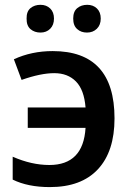

<svg xmlns="http://www.w3.org/2000/svg" viewBox="-20 -760 542 790"><path d="M196.8 -549.8Q451.2 -549.8 451.2 -272.9Q451.2 -136.7 382.8 -63.5Q314.5 9.8 185.1 9.8Q94.7 9.8 32.2 -21V-115.2Q109.9 -81.1 183.1 -81.1Q322.8 -81.1 332 -233.9H94.2V-317.9H332Q326.2 -390.6 292.5 -424.8Q258.8 -459 203.1 -459Q147.5 -459 68.8 -431.2L37.1 -516.1Q109.9 -549.8 196.8 -549.8ZM297.9 -640.1Q281.2 -654.3 281.2 -683.6Q281.2 -712.9 297.9 -726.6Q314.5 -740.2 338.9 -740.2Q363.3 -740.2 378.9 -725.1Q394.5 -710 394.5 -683.6Q394.5 -657.2 378.4 -641.6Q362.3 -626 337.9 -626Q313.5 -626 297.9 -640.1ZM89.4 -683.6Q88.9 -712.9 105.5 -726.6Q122.1 -740.2 146.5 -740.2Q170.9 -740.2 186.5 -725.1Q202.1 -710 202.1 -683.6Q202.1 -657.2 186.5 -641.6Q170.9 -626 146.5 -626Q122.1 -626 105.5 -640.1Q88.9 -654.3 89.4 -683.6Z"/></svg>

Font: OpenSans-Semibold
Style: Regular
Weight: 600
Foundry: Ascender Corporation
Version: Version 1.10